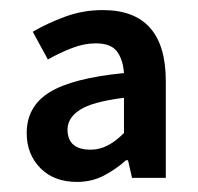

<svg xmlns="http://www.w3.org/2000/svg" viewBox="-20 -738 392 381"><path d="M133 -377Q87 -377 60 -404.5Q33 -432 33 -474Q33 -527 78.5 -555Q124 -583 226 -593Q224 -620 212 -636Q200 -652 170 -652Q147 -652 122.5 -642.5Q98 -633 75 -620L45 -675Q74 -692 109.5 -705Q145 -718 184 -718Q309 -718 309 -577V-385H242L234 -420H230Q210 -402 186 -389.5Q162 -377 133 -377ZM160 -441Q177 -441 193 -449Q209 -457 226 -474V-544Q163 -536 138.5 -520Q114 -504 114 -481Q114 -441 160 -441Z"/></svg>

Font: Processing Sans Pro Semibold
Style: Regular
Weight: 600
Designer: Paul D. Hunt
Foundry: Adobe Systems Incorporated
Version: Version 2.020;PS 2.000;hotconv 1.0.86;makeotf.lib2.5.63406